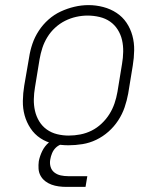

<svg xmlns="http://www.w3.org/2000/svg" viewBox="-20 -561 640 752"><path d="M248 8Q219 8 190.5 2Q162 -4 138.5 -19.5Q115 -35 99.5 -58.5Q84 -82 76.5 -109Q69 -136 69.5 -166Q70 -196 75 -226L94 -336Q98 -363 107 -389.5Q116 -416 132 -440.5Q148 -465 170 -484.5Q192 -504 218 -516Q244 -528 271.5 -534.5Q299 -541 327 -541Q356 -541 384.5 -533.5Q413 -526 436.5 -510.5Q460 -495 475.5 -472Q491 -449 498.5 -421.5Q506 -394 505.5 -364Q505 -334 500 -304L482 -194Q477 -167 468 -140.5Q459 -114 443 -89.5Q427 -65 405 -45.5Q383 -26 357 -13.5Q331 -1 303 3.5Q275 8 248 8ZM249 -30Q272 -30 295 -34.5Q318 -39 339 -49.5Q360 -60 378 -77Q396 -94 408.5 -114Q421 -134 428.5 -156Q436 -178 440 -201L458 -311Q462 -334 462.5 -358Q463 -382 458 -404Q453 -426 441 -445Q429 -464 411 -476.5Q393 -489 370 -494.5Q347 -500 323 -500Q301 -500 278.5 -495Q256 -490 235 -479.5Q214 -469 196 -452.5Q178 -436 165.5 -415.5Q153 -395 146 -373.5Q139 -352 135 -329L117 -219Q113 -196 112.5 -172.5Q112 -149 117 -127Q122 -105 133.5 -86Q145 -67 163 -54Q181 -41 203.5 -35.5Q226 -30 249 -30ZM240 171Q225 171 210 169Q195 167 181.5 162Q168 157 157 148.5Q146 140 139 127.5Q132 115 131 100Q130 85 132 70Q136 50 145.5 30.5Q155 11 171.5 -3Q188 -17 208.5 -23Q229 -29 249 -29L244 0Q232 0 219.5 4.5Q207 9 198 18Q189 27 184 39Q179 51 177 63Q174 78 178 92Q182 106 193 114.5Q204 123 218 126Q232 129 247 129H322L315 171Z"/></svg>

Font: Iosevka Curly Slab XLtEx
Style: Italic
Weight: 200
Width: 7
Italic angle: -9°
Monospace: yes
Designer: Belleve Invis
Foundry: Belleve Invis
Version: Version 11.1.0; ttfautohint (v1.8.3)